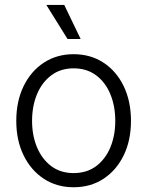

<svg xmlns="http://www.w3.org/2000/svg" viewBox="-20 -770 615 801"><path d="M287.1 11.2Q216.8 11.2 162.8 -24.2Q108.9 -59.6 78.4 -122.1Q47.9 -184.6 47.9 -265.6Q47.9 -347.7 78.4 -410.4Q108.9 -473.1 162.8 -508.5Q216.8 -543.9 287.1 -543.9Q357.9 -543.9 411.9 -508.5Q465.8 -473.1 496.1 -410.4Q526.4 -347.7 526.4 -265.6Q526.4 -184.6 496.1 -122.1Q465.8 -59.6 411.9 -24.2Q357.9 11.2 287.1 11.2ZM287.1 -47.9Q342.3 -47.9 381.1 -76.9Q419.9 -106 440.4 -155.3Q460.9 -204.6 460.9 -265.6Q460.9 -327.1 440.4 -377Q419.9 -426.8 380.9 -455.8Q341.8 -484.9 287.1 -484.9Q232.9 -484.9 194.1 -455.8Q155.3 -426.8 134.5 -377.2Q113.8 -327.6 113.8 -265.6Q113.8 -204.6 134.5 -155.3Q155.3 -106 193.8 -76.9Q232.4 -47.9 287.1 -47.9ZM261.7 -607.4 173.3 -749.5H248L316.4 -607.4Z"/></svg>

Font: Inter 20pt Light
Style: Regular
Weight: 300
Version: Version 4.001;git-66647c0bb